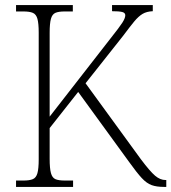

<svg xmlns="http://www.w3.org/2000/svg" viewBox="-20 -734 673 754"><path d="M43 0V-25H72Q96 -25 109 -30.5Q122 -36 127 -54Q132 -72 132 -108V-606Q132 -642 127 -660Q122 -678 109 -683.5Q96 -689 72 -689H43V-714H266V-689H234Q210 -689 197.5 -683.5Q185 -678 180 -660Q175 -642 175 -605V-276L414 -583Q449 -627 460.5 -645Q472 -663 472 -674Q472 -684 459.5 -687Q447 -690 420 -690V-714H580V-690Q556 -689 540 -679.5Q524 -670 507 -649.5Q490 -629 464 -594L316 -407L533 -109Q569 -61 589 -44Q609 -27 630 -27H633V0H624Q595 0 575.5 -7Q556 -14 536.5 -35Q517 -56 487 -98L287 -373L175 -231V-110Q175 -73 180 -54.5Q185 -36 197.5 -30.5Q210 -25 235 -25H267V0Z"/></svg>

Font: Noto Serif Tamil SemiCondensed ExtraLight
Style: Italic
Weight: 200
Width: 4
Italic angle: -12°
Designer: Indian Type Foundry, Tom Grace, and the Monotype Design Team
Foundry: Monotype Imaging Inc.
Version: Version 2.003; ttfautohint (v1.8.4.7-5d5b)